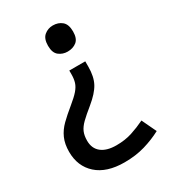

<svg xmlns="http://www.w3.org/2000/svg" viewBox="-182 -636 811 917"><g transform="rotate(-30 223.5 -177.0)"><path d="M308 -291Q308 -236 289 -200.5Q270 -165 221 -125Q185 -96 164 -75.5Q143 -55 134.5 -35Q126 -15 126 13Q126 56 155 79Q184 102 237 102Q285 102 323.5 89.5Q362 77 399 59L437 139Q394 162 343 177Q292 192 230 192Q132 192 78.5 144Q25 96 25 16Q25 -27 39 -58.5Q53 -90 79.5 -116Q106 -142 143 -172Q175 -198 191.5 -217Q208 -236 214 -255Q220 -274 220 -300V-320H308ZM329 -473Q329 -434 309 -418Q289 -402 259 -402Q232 -402 211.5 -418Q191 -434 191 -473Q191 -512 211.5 -529Q232 -546 259 -546Q289 -546 309 -529Q329 -512 329 -473Z"/></g></svg>

Font: Noto Sans Tamil Medium
Style: Regular
Weight: 500
Designer: Jelle Bosma - Monotype Design Team
Foundry: Monotype Imaging Inc.
Version: Version 2.004; ttfautohint (v1.8.4.7-5d5b)